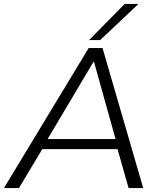

<svg xmlns="http://www.w3.org/2000/svg" viewBox="-51 -952 802 972"><path d="M-31 0 398 -709H468L674 0H600L544 -197H163L45 0ZM190 -248H534L424 -642ZM400 -749 580 -932H650L456 -749Z"/></svg>

Font: Georama Expanded Light
Style: Italic
Weight: 300
Width: 7
Italic angle: -9°
Designer: Jean-Baptiste Levee
Foundry: Production Type
Version: Version 1.000